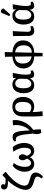

<svg xmlns="http://www.w3.org/2000/svg" viewBox="1802 -2650 1077 4722"><g transform="rotate(-90 2341.0 -288.5)"><path d="M360 230 313 197Q339 162 349.5 139Q360 116 360 96Q360 63 336.5 45Q313 27 246 9Q167 -13 120.5 -40.5Q74 -68 53.5 -106.5Q33 -145 33 -200Q33 -258 62 -332.5Q91 -407 142 -486Q193 -565 260 -636Q238 -634 221.5 -633.5Q205 -633 185 -633Q111 -635 76.5 -658.5Q42 -682 42 -731Q42 -763 62 -782.5Q82 -802 113 -802Q141 -802 157.5 -788Q174 -774 174 -750Q174 -737 158 -704Q172 -699 199 -695Q226 -691 258 -690Q290 -690 315 -692Q336 -715 357 -733.5Q378 -752 400 -770L472 -698V-683Q366 -601 291 -519Q216 -437 176.5 -361.5Q137 -286 137 -224Q137 -172 170 -143.5Q203 -115 285 -96Q382 -73 420.5 -39.5Q459 -6 459 56Q459 96 433 142.5Q407 189 360 230Z M670 14Q612 14 569 -15.5Q526 -45 502.5 -98.5Q479 -152 479 -224Q479 -282 497.5 -337.5Q516 -393 549.5 -439.5Q583 -486 628 -515L693 -488Q599 -367 599 -216Q599 -145 623.5 -105Q648 -65 693 -65Q728 -65 754.5 -90Q781 -115 801 -163Q779 -198 770 -222.5Q761 -247 761 -271Q761 -312 782 -339.5Q803 -367 834 -367Q866 -367 887.5 -339.5Q909 -312 909 -271Q909 -230 870 -163Q889 -116 916 -90.5Q943 -65 978 -65Q1022 -65 1046 -108Q1070 -151 1070 -230Q1070 -272 1057 -320.5Q1044 -369 1021.5 -415.5Q999 -462 970 -497L1076 -516L1089 -508Q1117 -478 1139 -433Q1161 -388 1174 -336.5Q1187 -285 1187 -237Q1187 -161 1163 -104.5Q1139 -48 1095.5 -17Q1052 14 993 14Q940 14 898 -14.5Q856 -43 837 -92H834Q818 -47 771.5 -16.5Q725 14 670 14Z M1434 186Q1408 143 1405 96Q1402 49 1417 -19Q1407 -140 1395 -221.5Q1383 -303 1367 -351Q1351 -399 1328.5 -419.5Q1306 -440 1275 -440Q1263 -440 1234 -432L1223 -476Q1241 -495 1272 -506.5Q1303 -518 1334 -518Q1376 -518 1405 -497.5Q1434 -477 1452 -430Q1470 -383 1480 -302.5Q1490 -222 1495 -101H1500Q1539 -138 1567.5 -191.5Q1596 -245 1611.5 -306.5Q1627 -368 1627 -429Q1627 -453 1625.5 -472Q1624 -491 1620 -508L1732 -516L1745 -508Q1747 -497 1748.5 -480.5Q1750 -464 1750 -446Q1750 -365 1719.5 -283Q1689 -201 1635 -130Q1581 -59 1509 -8Q1513 13 1515.5 45Q1518 77 1520 112Q1522 147 1522 176Q1501 181 1475.5 184Q1450 187 1434 186Z M1862 224 1848 216Q1845 182 1843 138.5Q1841 95 1839.5 51Q1838 7 1838 -27L1839 -267Q1839 -385 1902.5 -454Q1966 -523 2075 -523Q2190 -523 2254 -454Q2318 -385 2318 -262Q2318 -178 2288.5 -116Q2259 -54 2204.5 -20Q2150 14 2077 14Q2046 14 2009.5 3Q1973 -8 1948 -25H1946Q1946 42 1952 105Q1958 168 1968 216ZM2063 -57Q2125 -57 2160.5 -111.5Q2196 -166 2196 -261Q2196 -360 2165 -407Q2134 -454 2069 -454Q2012 -454 1979 -412Q1946 -370 1946 -297V-98Q1963 -81 1997.5 -69Q2032 -57 2063 -57Z M2606 14Q2513 14 2461.5 -55Q2410 -124 2410 -248Q2410 -375 2468.5 -449Q2527 -523 2628 -523Q2734 -523 2778 -434H2780L2786 -508L2895 -516L2908 -508Q2888 -415 2877 -332Q2866 -249 2866 -187Q2866 -120 2878.5 -93.5Q2891 -67 2922 -67Q2933 -67 2962 -74L2973 -27Q2954 -9 2925.5 2.5Q2897 14 2870 14Q2829 14 2806 -9.5Q2783 -33 2773 -88H2770Q2723 14 2606 14ZM2644 -58Q2717 -58 2763 -164Q2763 -186 2763.5 -220.5Q2764 -255 2765 -290.5Q2766 -326 2767 -352Q2755 -398 2723.5 -425.5Q2692 -453 2651 -453Q2593 -453 2562.5 -402.5Q2532 -352 2532 -256Q2532 -155 2559.5 -106.5Q2587 -58 2644 -58Z M3317 219 3315 14Q3175 8 3097 -62Q3019 -132 3019 -250Q3019 -370 3095 -440.5Q3171 -511 3310 -521L3305 -705L3410 -712L3423 -705L3417 -521Q3553 -515 3631 -446Q3709 -377 3709 -262Q3709 -138 3628.5 -64.5Q3548 9 3406 15L3401 219ZM3315 -52 3310 -460Q3228 -457 3184 -408Q3140 -359 3140 -271Q3140 -71 3315 -52ZM3407 -46Q3494 -47 3541 -98.5Q3588 -150 3588 -243Q3588 -434 3416 -455Z M3941 14Q3878 14 3848.5 -24Q3819 -62 3819 -145Q3819 -178 3818.5 -228Q3818 -278 3817.5 -332.5Q3817 -387 3816.5 -434Q3816 -481 3816 -508L3925 -516L3938 -508Q3935 -467 3932 -415Q3929 -363 3926.5 -311Q3924 -259 3922.5 -216Q3921 -173 3921 -149Q3921 -103 3936 -86.5Q3951 -70 3992 -70Q4031 -70 4052 -80L4067 -31Q4046 -10 4012.5 2Q3979 14 3941 14Z M4295 14Q4202 14 4150.5 -55Q4099 -124 4099 -248Q4099 -375 4157.5 -449Q4216 -523 4317 -523Q4423 -523 4467 -434H4469L4475 -508L4584 -516L4597 -508Q4577 -415 4566 -332Q4555 -249 4555 -187Q4555 -120 4567.5 -93.5Q4580 -67 4611 -67Q4622 -67 4651 -74L4662 -27Q4643 -9 4614.5 2.5Q4586 14 4559 14Q4518 14 4495 -9.5Q4472 -33 4462 -88H4459Q4412 14 4295 14ZM4333 -58Q4406 -58 4452 -164Q4452 -186 4452.5 -220.5Q4453 -255 4454 -290.5Q4455 -326 4456 -352Q4444 -398 4412.5 -425.5Q4381 -453 4340 -453Q4282 -453 4251.5 -402.5Q4221 -352 4221 -256Q4221 -155 4248.5 -106.5Q4276 -58 4333 -58ZM4345 -574 4306 -595 4373 -760Q4384 -786 4395.5 -796.5Q4407 -807 4427 -807Q4469 -807 4492 -754V-738Z"/></g></svg>

Font: Literata Medium
Style: Regular
Weight: 500
Designer: Latin by Veronika Burian and Jose Scaglione. Greek by Irene Vlachou. Cyrillic by Vera Evstafieva.
Foundry: TypeTogether
Version: Version 3.103; ttfautohint (v1.8.4.7-5d5b);gftools[0.9.29]